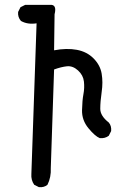

<svg xmlns="http://www.w3.org/2000/svg" viewBox="-20 -770 540 792"><path d="M140.6 2 121.1 -7.8Q107.4 -27.3 109.4 -52.7L130.9 -673.8Q93.8 -668 66.4 -683.6Q52.7 -699.2 54.7 -720.7L64.5 -740.2L84 -750H185.5Q215.8 -752.9 205.1 -710.9L203.1 -562.5Q254.9 -572.3 296.9 -564.5Q338.9 -556.6 366.2 -528.8Q393.6 -501 399.4 -465.8Q405.3 -430.7 399.4 -390.6Q393.6 -350.6 393.6 -321.3Q393.6 -292 428.7 -264.6Q440.4 -251 438.5 -229.5L428.7 -210Q413.1 -198.2 391.6 -200.2Q372.1 -208 344.7 -241.2Q317.4 -274.4 318.4 -315.4Q319.3 -356.4 324.2 -381.8Q329.1 -407.2 326.2 -433.6Q323.2 -460 301.8 -479.5Q280.3 -499 256.3 -496.6Q232.4 -494.1 203.1 -483.4L189.5 -77.1Q191.4 -39.1 175.8 -7.8Q162.1 3.9 140.6 2Z"/></svg>

Font: JasonHandwriting2
Style: Regular
Weight: 400
Version: Version 1.05.10